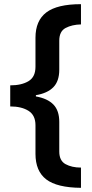

<svg xmlns="http://www.w3.org/2000/svg" viewBox="-20 -738 440 920"><path d="M368 162Q253 161 201.5 121.5Q150 82 150 -1V-138Q150 -186 116.5 -207Q83 -228 29 -228V-329Q83 -329 116.5 -349Q150 -369 150 -418V-557Q150 -639 202 -678.5Q254 -718 368 -718V-621Q325 -620 294.5 -604Q264 -588 264 -543V-404Q264 -349 235.5 -320Q207 -291 152 -282V-276Q208 -266 236 -237Q264 -208 264 -154V-12Q264 32 294 48.5Q324 65 368 65Z"/></svg>

Font: Noto Sans Canadian Aboriginal SemiBold
Style: Regular
Weight: 600
Designer: Monotype Design Team, Typotheque's Kevin King
Foundry: Monotype Imaging Inc.
Version: Version 2.004; ttfautohint (v1.8.4.7-5d5b)